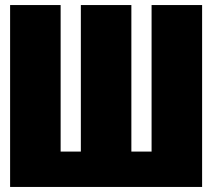

<svg xmlns="http://www.w3.org/2000/svg" viewBox="-20 -740 840 760"><path d="M20 0H780V-720H580V-140H500V-720H300V-140H220V-720H20Z"/></svg>

Font: MikodacsPCS
Style: Regular
Weight: 900
Designer: gluk (gluksza@wp.pl)
Foundry: gluk (gluksza@wp.pl)
Version: Version 0.27